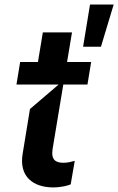

<svg xmlns="http://www.w3.org/2000/svg" viewBox="-20 -819 522 847"><path d="M346.6 -612.9H425.4L481.5 -799H377.1ZM169 -676.1 147.4 -545.5H68.9L52.6 -446H238.6L112.2 -338.1L80.3 -142.8C62.1 -40.1 126.1 7.5 214.5 7.8C252.1 7.5 280.9 -0.7 291.9 -5.7L309.7 -109.4C293.3 -105.1 278.1 -100.9 259.9 -100.9C227.3 -100.9 203.5 -112.2 212.4 -164.1L259.2 -446H365.8L382.1 -545.5H275.9L297.6 -676.1Z"/></svg>

Font: Riot Sans 2.0
Style: Bold Italic
Weight: 600
Italic angle: -9.39999°
Designer: Rasmus Andersson
Foundry: rsms
Version: Version 3.006;hotconv 1.0.109;makeotfexe 2.5.65596